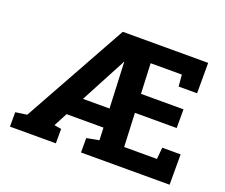

<svg xmlns="http://www.w3.org/2000/svg" viewBox="-116 -890 1254 1069"><g transform="rotate(20 510.5 -355.5)"><path d="M32.2 0V-85.4L100.1 -95.2L441.9 -710.9H947.8V-530.8H838.4L832.5 -599.6H647.5L655.3 -420.9H907.2V-310.1H659.7L668.5 -110.8H862.8L869.1 -179.7H978V0H453.1V-85.4L526.4 -99.1L523.4 -172.9H304.7L262.2 -92.3L304.2 -85.4V0ZM361.3 -284.2H518.6L506.8 -554.7L504.4 -555.2L499.5 -544.9Z"/></g></svg>

Font: Roboto Slab LO
Style: Bold
Weight: 700
Designer: Google
Version: Version 2.000